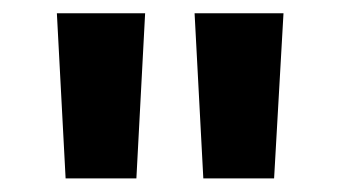

<svg xmlns="http://www.w3.org/2000/svg" viewBox="-20 -708 514 290"><path d="M408.2 -688 394 -438.5H287.1L273.9 -688ZM199.2 -688 186 -438.5H79.1L65.9 -688Z"/></svg>

Font: Arimo
Style: Bold
Weight: 700
Designer: Steve Matteson
Foundry: Monotype Imaging Inc.
Version: Version 1.33